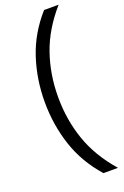

<svg xmlns="http://www.w3.org/2000/svg" viewBox="-191 -862 732 1137"><g transform="rotate(-20 175.0 -294.0)"><path d="M250.5 220Q154 111.5 110.8 -19Q67.5 -149.5 67.5 -294Q67.5 -438.5 110.8 -569Q154 -699.5 250.5 -808H342Q240 -691.5 196 -564Q152 -436.5 152 -294Q152 -151.5 196 -24Q240 103.5 342 220Z"/></g></svg>

Font: Encode Sans SemiExpanded SemiExpanded
Style: Regular
Weight: 400
Width: 6
Designer: Multiple Designers
Foundry: Impallari Type
Version: Version 3.000; ttfautohint (v1.8.3) -l 8 -r 50 -G 200 -x 14 